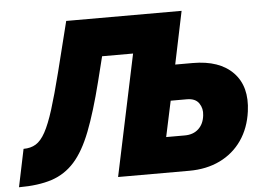

<svg xmlns="http://www.w3.org/2000/svg" viewBox="-73 -778 1188 852"><g transform="rotate(-5 521.0 -351.5)"><path d="M-22 7 13 -161Q45 -161 68 -175Q91 -189 110.5 -224.5Q130 -260 150 -323.5Q170 -387 195 -486L251 -710H765L716 -475H794Q913 -475 973.5 -412.5Q1034 -350 1019 -240Q1009 -166 971.5 -112Q934 -58 874 -29Q814 0 737 0H420L534 -540H396L368 -428Q335 -297 302 -212Q269 -127 226.5 -79.5Q184 -32 124.5 -12.5Q65 7 -22 7ZM648 -158H731Q769 -158 792.5 -180Q816 -202 820 -240Q824 -270 808 -293.5Q792 -317 754 -317H682Z"/></g></svg>

Font: Raleway Black
Style: Italic
Weight: 900
Italic angle: -12°
Designer: Matt McInerney, Pablo Impallari, Rodrigo Fuenzalida
Foundry: Matt McInerney, Pablo Impallari, Rodrigo Fuenzalida
Version: Version 4.101;RELEASE